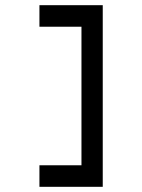

<svg xmlns="http://www.w3.org/2000/svg" viewBox="-20 -645 548 740"><path d="M132 75H376V-625H132V-542H294V-8H132Z"/></svg>

Font: Charger Monospace
Style: Regular
Weight: 400
Designer: Jasper
Foundry: Cannot Into Space Fonts
Version: Version 0.980